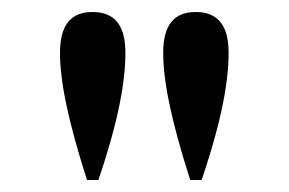

<svg xmlns="http://www.w3.org/2000/svg" viewBox="-20 -737 481 320"><path d="M297 -437H316C350 -537 361 -602 361 -649C361 -695 343 -717 306 -717C270 -717 252 -695 252 -649C252 -602 265 -537 297 -437ZM125 -437H144C178 -537 189 -602 189 -649C189 -695 171 -717 134 -717C98 -717 80 -695 80 -649C80 -602 93 -537 125 -437Z"/></svg>

Font: Nithya Ranjana NU
Style: Regular
Weight: 400
Designer: Designed by Tathagata Biswas and Noopur Datye with help from Ananda Maharjan, Callijatra
Foundry: Ek Type
Version: Version 1.000